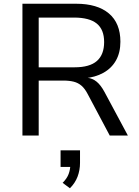

<svg xmlns="http://www.w3.org/2000/svg" viewBox="-20 -725 745 1027"><path d="M100 0V-705H387Q501 -705 562.5 -653Q624 -601 624 -502Q624 -444 600.5 -402Q577 -360 533 -335.5Q489 -311 429 -306L434 -310L447 -309Q475 -306 497 -288Q519 -270 539 -233L664 0H567L449 -222Q434 -251 416 -266.5Q398 -282 374.5 -288Q351 -294 319 -294H187V0ZM187 -365H379Q460 -365 498.5 -399Q537 -433 537 -500Q537 -567 497.5 -599Q458 -631 376 -631H187ZM354 282 315 253Q338 230 347 206Q356 182 356 157L374 168H304V79H408V146Q408 185 395 219.5Q382 254 354 282Z"/></svg>

Font: Nunito Sans 9pt
Style: Regular
Weight: 400
Version: Version 3.101;gftools[0.9.27]